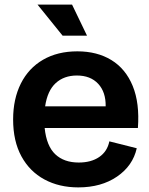

<svg xmlns="http://www.w3.org/2000/svg" viewBox="-20 -804 649 834"><path d="M320 10Q237 10 173 -24.5Q109 -59 73 -125Q37 -191 37 -285Q37 -374 70.5 -441Q104 -508 167 -544.5Q230 -581 316 -581Q402 -581 464 -543Q526 -505 556.5 -430.5Q587 -356 579 -248H174Q182 -170 220 -134Q258 -98 322 -98Q376 -98 411 -122Q446 -146 455 -190L574 -160Q557 -84 488.5 -37Q420 10 320 10ZM314 -476Q258 -476 222 -443Q186 -410 176 -342H439Q440 -404 406.5 -440Q373 -476 314 -476ZM252 -649 143 -784H293L358 -649Z"/></svg>

Font: BDO Grotesk DemiBold
Style: Regular
Weight: 600
Designer: Deni Anggara
Foundry: Lokal Container
Version: Version 2.000